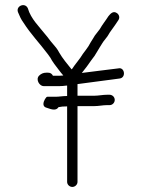

<svg xmlns="http://www.w3.org/2000/svg" viewBox="-20 -694 560 758"><path d="M265.5 44C276.5 44 286 34.8 286 24V-275H351C370.6 -275 384.8 -279 404 -279H413C423.8 -279 433 -288.5 433 -299.5C433 -311 423.7 -320 412 -320H404C385.3 -320 369 -316 351 -316H286V-362C341.3 -368.9 396.8 -377.1 452 -384C479 -387 472.4 -430.4 447 -424C397.8 -418.5 351.7 -411.7 303 -406C317.8 -423.8 328.3 -438.8 341 -457L353 -473C360.5 -484.3 365.7 -494.3 373 -506L383 -522C385.7 -526.7 390 -532.7 396 -540C409.7 -556.1 408.2 -559.8 420 -575C430.2 -589.5 438 -599.6 447 -614C454.2 -624.1 450.4 -636 442 -642C426.3 -653.2 415.6 -638.9 408 -630C397.6 -613.4 383.7 -596.5 374 -579L364 -566C356.7 -557.3 351.3 -549.7 348 -543L338 -527C332.4 -515.8 326.7 -507.2 319 -497L307 -481C296.4 -462.4 276.1 -440.1 264 -421C263.3 -421 263 -420.7 263 -420C263 -420.7 262.7 -421 262 -421C246.4 -440.1 226.2 -464.6 214 -486C207 -500 197.2 -511.6 187 -523C175.9 -535.5 169.7 -546 159 -558C135.2 -588.5 101.9 -619.4 90 -661C79.4 -685.8 41.7 -670.9 51 -646C58.1 -629.4 62.2 -618.8 73 -604C101.6 -559.1 137.3 -522.3 169 -480L179 -466C182.3 -459.3 187.3 -451.3 194 -442C207.6 -424.7 216.3 -411.3 230 -396C224.7 -395.3 219.7 -395 215 -395H189C185 -403 178.7 -407 170 -407H162C151.3 -407 142 -403 134 -395C119.7 -379.3 136.5 -354 152 -354H215C223 -354 231.7 -354.7 241 -356H245V-315C227.3 -315 214.3 -312 199 -312H167C164.3 -312 161.2 -308.8 157.5 -302.5C151.1 -291.5 147 -275.8 160 -270C176.3 -265.3 199.2 -252.6 211 -271C221.5 -273.1 230.3 -274 245 -274V24C245 34.8 254.5 44 265.5 44Z"/></svg>

Font: HoneyBee
Style: SeLit
Weight: 300
Foundry: Cannot Into Space Fonts
Version: Version 0.89